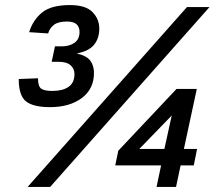

<svg xmlns="http://www.w3.org/2000/svg" viewBox="-20 -738 847 758"><path d="M177 -315Q112 -315 83 -337.5Q54 -360 54 -426L130 -429Q130 -398 142 -388.5Q154 -379 187 -379Q227 -379 250.5 -395Q274 -411 274 -446Q274 -466 259 -480Q244 -494 211 -494H184L197 -555H224Q254 -555 274 -569Q294 -583 294 -612Q294 -631 282.5 -642Q271 -653 244 -653Q210 -653 193 -640Q176 -627 170 -606L95 -611Q110 -659 146 -688.5Q182 -718 256 -718Q318 -718 345 -690.5Q372 -663 372 -625Q372 -587 351.5 -561.5Q331 -536 283 -527Q322 -518 336.5 -498.5Q351 -479 351 -450Q351 -387 303 -351Q255 -315 177 -315ZM89 0 718 -710H807L178 0ZM598 0 616 -85H435L447 -143L677 -387H757L706 -150H758L745 -85H693L675 0ZM530 -150H629L658 -282Z"/></svg>

Font: Geist Medium
Style: Italic
Weight: 500
Italic angle: -12°
Designer: Basement.studio, Andrés Briganti, Mateo Zaragoza
Foundry: Basement.studio, Vercel, Andrés Briganti, Guido Ferreyra, Mateo Zaragoza
Version: Version 1.500; ttfautohint (v1.8.4.7-5d5b)